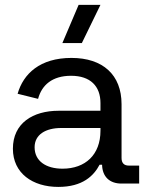

<svg xmlns="http://www.w3.org/2000/svg" viewBox="-20 -740 600 774"><path d="M381.5 -76H391.5C392.5 -27.5 422 0 469.5 0H541V-72.5H499C480.5 -72.5 470 -82.5 470 -103V-320C470 -438.5 394.5 -506.5 268 -506.5C141 -506.5 74 -442.5 51 -362L133.5 -341.5C148.5 -397.5 191 -434.5 266.5 -434.5C344.5 -434.5 385 -392.5 385 -324.5V-293.5H216.5C112.5 -293.5 32 -243.5 32 -140.5C32 -41.5 111.5 13.5 215 13.5C313.5 13.5 358 -31.5 381.5 -76ZM232 -60C165 -60 119.5 -91 119.5 -146.5C119.5 -198 165 -224 226.5 -224H385V-213C385 -116 324 -60 232 -60ZM297 -720.5 231.5 -566.5H310L385 -720.5Z"/></svg>

Font: MCL Standard
Style: Regular
Weight: 400
Designer: Květoslav Bartoš
Foundry: Florian Karsten
Version: Version 1.001;Glyphs 3.2.3 (3260)